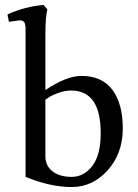

<svg xmlns="http://www.w3.org/2000/svg" viewBox="-20 -738 557 774"><path d="M163 -375Q248 -432 308 -432Q391 -432 433 -376Q475 -320 475 -220Q475 -120 414.5 -52Q354 16 268.5 16Q183 16 83 -25V-622Q83 -640 78 -648Q73 -656 58 -656L16 -650L10 -680Q82 -712 156 -718L171 -700Q163 -670 163 -602ZM267 -373Q241 -373 215 -363.5Q189 -354 176 -345L163 -336V-107Q163 -70 191.5 -47.5Q220 -25 269 -25Q318 -25 352 -69Q386 -113 386 -201Q386 -373 267 -373Z"/></svg>

Font: Buenard
Style: Regular
Weight: 400
Designer: Gustavo Ibarra
Foundry: FontFuror
Version: Version 1.001 2011